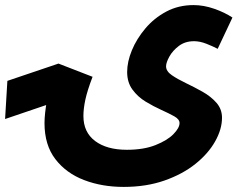

<svg xmlns="http://www.w3.org/2000/svg" viewBox="-148 -505 960 755"><path d="M27 -21Q27 -57 37 -112.5Q47 -168 82 -250L216 -203Q195 -148 187.5 -112.5Q180 -77 180 -49Q180 15 226 49.5Q272 84 351 84Q417 84 463.5 65.5Q510 47 534 22.5Q558 -2 558 -21Q558 -36 537.5 -47.5Q517 -59 486 -73Q455 -87 424.5 -105.5Q394 -124 373 -152.5Q352 -181 352 -222Q352 -262 370.5 -307Q389 -352 423.5 -393Q458 -434 506 -459.5Q554 -485 613 -485Q653 -485 694.5 -470.5Q736 -456 766 -436L708 -313Q689 -323 663.5 -333Q638 -343 615 -343Q580 -343 555.5 -324.5Q531 -306 518 -282.5Q505 -259 505 -244Q505 -225 527.5 -209.5Q550 -194 582.5 -178.5Q615 -163 648 -144.5Q681 -126 703 -101Q725 -76 725 -42Q725 3 698 51Q671 99 620.5 139.5Q570 180 498.5 205Q427 230 338 230Q253 230 182.5 203Q112 176 69.5 120.5Q27 65 27 -21ZM-128 -37 -119 -187 82 -255 216 -203 75 -106Z"/></svg>

Font: Noto Sans Arabic Cond ExtBd
Style: Regular
Weight: 800
Width: 3
Designer: Monotype Design Team, Nadine Chahine, Nizar Qandah and Khaled Hosny
Foundry: Monotype Imaging Inc.
Version: Version 2.012; ttfautohint (v1.8.4.7-5d5b)